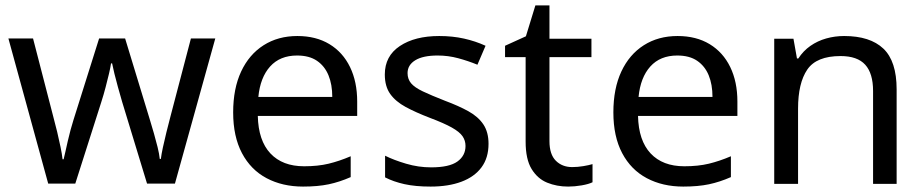

<svg xmlns="http://www.w3.org/2000/svg" viewBox="-20 -679 3412 709"><path d="M431 -303Q423 -331 415.5 -357.5Q408 -384 402.5 -407Q397 -430 394 -445H390Q388 -430 382.5 -407Q377 -384 370 -357Q363 -330 354 -302L258 -1H158L11 -537H102L176 -251Q184 -222 191 -192.5Q198 -163 203.5 -136.5Q209 -110 211 -91H215Q218 -103 222 -121Q226 -139 230.5 -159Q235 -179 240.5 -199Q246 -219 251 -235L346 -537H442L534 -235Q541 -212 548.5 -186Q556 -160 562 -135.5Q568 -111 570 -92H574Q576 -109 581.5 -134.5Q587 -160 594.5 -190.5Q602 -221 610 -251L685 -537H775L626 -1H523Z M1078 -546Q1147 -546 1196.5 -516Q1246 -486 1272.5 -431.5Q1299 -377 1299 -304V-251H932Q934 -160 978.5 -112.5Q1023 -65 1103 -65Q1154 -65 1193.5 -74.5Q1233 -84 1275 -102V-25Q1234 -7 1194 1.5Q1154 10 1099 10Q1023 10 964.5 -21Q906 -52 873.5 -113.5Q841 -175 841 -264Q841 -352 870.5 -415Q900 -478 953.5 -512Q1007 -546 1078 -546ZM1077 -474Q1014 -474 977.5 -433.5Q941 -393 934 -321H1207Q1207 -367 1193 -401Q1179 -435 1150.5 -454.5Q1122 -474 1077 -474Z M1784 -148Q1784 -96 1758 -61Q1732 -26 1684 -8Q1636 10 1570 10Q1514 10 1473.5 1Q1433 -8 1402 -24V-104Q1434 -88 1479.5 -74.5Q1525 -61 1572 -61Q1639 -61 1669 -82.5Q1699 -104 1699 -140Q1699 -160 1688 -176Q1677 -192 1648.5 -208Q1620 -224 1567 -244Q1515 -264 1478 -284Q1441 -304 1421 -332Q1401 -360 1401 -404Q1401 -472 1456.5 -509Q1512 -546 1602 -546Q1651 -546 1693.5 -536.5Q1736 -527 1773 -510L1743 -440Q1709 -454 1672 -464Q1635 -474 1596 -474Q1542 -474 1513.5 -456.5Q1485 -439 1485 -409Q1485 -387 1498 -371.5Q1511 -356 1541.5 -341.5Q1572 -327 1623 -307Q1674 -288 1710 -268Q1746 -248 1765 -219.5Q1784 -191 1784 -148Z M2093 -62Q2113 -62 2134 -65.5Q2155 -69 2168 -73V-6Q2154 1 2128 5.5Q2102 10 2078 10Q2036 10 2000.5 -4.5Q1965 -19 1943 -55Q1921 -91 1921 -156V-468H1845V-510L1922 -545L1957 -659H2009V-536H2164V-468H2009V-158Q2009 -109 2032.5 -85.5Q2056 -62 2093 -62Z M2482 -546Q2551 -546 2600.5 -516Q2650 -486 2676.5 -431.5Q2703 -377 2703 -304V-251H2336Q2338 -160 2382.5 -112.5Q2427 -65 2507 -65Q2558 -65 2597.5 -74.5Q2637 -84 2679 -102V-25Q2638 -7 2598 1.5Q2558 10 2503 10Q2427 10 2368.5 -21Q2310 -52 2277.5 -113.5Q2245 -175 2245 -264Q2245 -352 2274.5 -415Q2304 -478 2357.5 -512Q2411 -546 2482 -546ZM2481 -474Q2418 -474 2381.5 -433.5Q2345 -393 2338 -321H2611Q2611 -367 2597 -401Q2583 -435 2554.5 -454.5Q2526 -474 2481 -474Z M3097 -546Q3193 -546 3242 -499.5Q3291 -453 3291 -349V0H3204V-343Q3204 -408 3175 -440Q3146 -472 3084 -472Q2995 -472 2961 -422Q2927 -372 2927 -278V0H2839V-536H2910L2923 -463H2928Q2946 -491 2972.5 -509.5Q2999 -528 3031 -537Q3063 -546 3097 -546Z"/></svg>

Font: Noto Sans Oriya
Style: Regular
Weight: 400
Designer: Amélie Bonet and Sol Matas
Foundry: Google LLC
Version: Version 2.006